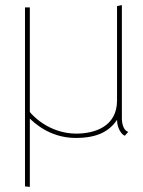

<svg xmlns="http://www.w3.org/2000/svg" viewBox="-20 -530 562 753"><path d="M483 -13C458 -20 458 -63 458 -63V-510L439 -506V-136C439 -32 349 -6 279 -6C170 -6 103 -82 97 -91V-501H78V201L97 203V-65C111 -52 173 11 277 11C360 11 408 -14 439 -60C439 -22 462 2 470 2Z"/></svg>

Font: Advent Pro
Style: Thin
Weight: 100
Designer: Andreas Kalpakidis
Foundry: Andreas Kalpakidis
Version: Version 2.002 2007